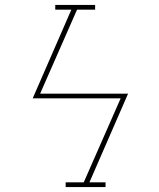

<svg xmlns="http://www.w3.org/2000/svg" viewBox="-20 -755 640 775"><path d="M245 0V-19H318L467 -358H112L268 -716H203V-735H364V-716H291L142 -377H497L341 -19H406V0Z"/></svg>

Font: Iosevka Etoile Thin
Style: Italic
Weight: 100
Italic angle: -9°
Designer: Belleve Invis
Foundry: Belleve Invis
Version: Version 22.1.2; ttfautohint (v1.8.4)